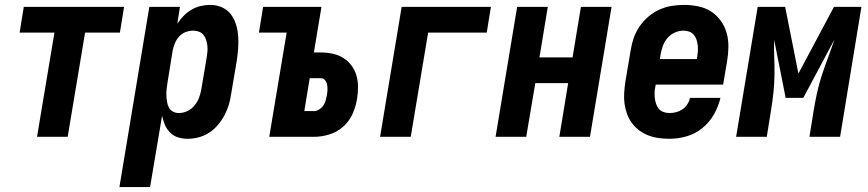

<svg xmlns="http://www.w3.org/2000/svg" viewBox="-20 -558 3540 783"><path d="M131 0 202 -425H60L77 -530H486L469 -425H327L256 0Z M467 205 589 -530H714L703 -461Q714 -478 728.5 -493Q743 -508 761 -518.5Q779 -529 798.5 -533.5Q818 -538 837 -538Q863 -538 885.5 -528Q908 -518 922 -499Q936 -480 943 -456.5Q950 -433 951.5 -408.5Q953 -384 951 -358Q949 -332 945 -307L923 -177Q920 -154 913.5 -132Q907 -110 896 -89Q885 -68 869 -49Q853 -30 833 -17Q813 -4 790.5 2Q768 8 745 8Q724 8 705.5 2Q687 -4 673.5 -17.5Q660 -31 652.5 -49Q645 -67 641 -86L592 205ZM709 -97Q727 -97 744 -105Q761 -113 773 -127.5Q785 -142 791.5 -159Q798 -176 801 -194L823 -324Q825 -336 826 -348.5Q827 -361 825.5 -372.5Q824 -384 820.5 -395.5Q817 -407 809.5 -416Q802 -425 791 -429Q780 -433 768 -433Q752 -433 736.5 -427Q721 -421 710 -408.5Q699 -396 693 -381Q687 -366 684 -351Q679 -318 673.5 -285.5Q668 -253 663 -221Q661 -208 659.5 -195Q658 -182 658.5 -169Q659 -156 661 -143.5Q663 -131 668.5 -120Q674 -109 685 -103Q696 -97 709 -97Z M1078 0 1149 -425H1036L1053 -530H1291L1260 -344H1288Q1313 -344 1336.5 -339Q1360 -334 1379.5 -322Q1399 -310 1413 -291.5Q1427 -273 1433.5 -250.5Q1440 -228 1440 -203Q1440 -178 1436 -154Q1431 -123 1417.5 -93Q1404 -63 1379 -41Q1354 -19 1322.5 -9.5Q1291 0 1260 0ZM1221 -105H1260Q1271 -105 1281.5 -111.5Q1292 -118 1298.5 -127.5Q1305 -137 1308 -148Q1311 -159 1313 -170Q1315 -181 1315.5 -191.5Q1316 -202 1314 -212.5Q1312 -223 1305.5 -231Q1299 -239 1288 -239H1243Z M1530 0 1618 -530H1982L1965 -425H1726L1655 0Z M2001 0 2089 -530H2214L2180 -324H2315L2349 -530H2474L2386 0H2261L2297 -219H2163L2126 0Z M2710 8Q2688 8 2666 5Q2644 2 2623.5 -6Q2603 -14 2586.5 -26.5Q2570 -39 2557.5 -55.5Q2545 -72 2537.5 -92.5Q2530 -113 2527 -134.5Q2524 -156 2525.5 -178.5Q2527 -201 2530 -223L2552 -353Q2556 -379 2564.5 -403.5Q2573 -428 2588 -450Q2603 -472 2624 -490Q2645 -508 2669.5 -519Q2694 -530 2719.5 -534Q2745 -538 2770 -538Q2799 -538 2828 -532Q2857 -526 2880 -511Q2903 -496 2919.5 -473Q2936 -450 2943.5 -423Q2951 -396 2950.5 -366Q2950 -336 2945 -307L2929 -213H2654L2653 -206Q2650 -194 2649.5 -181.5Q2649 -169 2650.5 -157Q2652 -145 2656 -133.5Q2660 -122 2667.5 -113.5Q2675 -105 2686.5 -101Q2698 -97 2710 -97Q2724 -97 2737.5 -100.5Q2751 -104 2763 -112Q2775 -120 2783 -132.5Q2791 -145 2794 -159H2918Q2910 -124 2891.5 -91.5Q2873 -59 2844 -35.5Q2815 -12 2780 -2Q2745 8 2710 8ZM2671 -317H2822L2823 -324Q2825 -336 2826 -348.5Q2827 -361 2825.5 -373Q2824 -385 2820.5 -396Q2817 -407 2809.5 -416Q2802 -425 2791 -429Q2780 -433 2767 -433Q2750 -433 2732.5 -425.5Q2715 -418 2702.5 -403.5Q2690 -389 2683.5 -371.5Q2677 -354 2674 -336Z M2982 0 3070 -530H3182L3236 -258L3381 -530H3493L3406 0H3281L3298 -106Q3304 -143 3312 -179.5Q3320 -216 3332 -252.5Q3344 -289 3357.5 -325Q3371 -361 3383 -397L3256 -159H3184L3137 -396Q3136 -360 3137.5 -324Q3139 -288 3138.5 -252Q3138 -216 3134 -179Q3130 -142 3124 -106L3107 0Z"/></svg>

Font: Iosevka Curly XBdObl
Style: Regular
Weight: 800
Italic angle: -9°
Monospace: yes
Designer: Belleve Invis
Foundry: Belleve Invis
Version: Version 11.1.0; ttfautohint (v1.8.3)